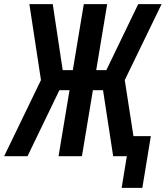

<svg xmlns="http://www.w3.org/2000/svg" viewBox="-36 -755 801 928"><path d="M652 153 693 -97H609L567 -368L745 -735H632L478 -416H429L482 -735H369L316 -416H267L219 -735H106L162 -368L-16 0H97L251 -319H300L247 0H360L413 -319H462L511 0H577L552 153Z"/></svg>

Font: Iosevka Sparkle SmBdObl
Style: Regular
Weight: 600
Italic angle: -9°
Designer: Belleve Invis
Foundry: Belleve Invis
Version: Version 4.5.0; ttfautohint (v1.8.3)